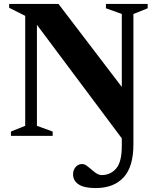

<svg xmlns="http://www.w3.org/2000/svg" viewBox="-20 -690 797 975"><path d="M657.5 42.5Q657.5 157 607.5 211Q557.5 265 465.5 265Q407 265 379 246.2Q351 227.5 351 194.5Q351 174.5 363.5 158.8Q376 143 398 143Q411 143 427.5 157Q444 171 461.8 185Q479.5 199 496.5 199Q541 199 569.8 165.8Q598.5 132.5 598.5 52V12.5L167.5 -564V-51L247.5 -22V0H35.5V-22L108 -51V-609.5L26.5 -650.5V-670H277L598.5 -248.5V-619L518 -648V-670H730V-648L657.5 -619Z"/></svg>

Font: Newsreader Text
Style: Bold
Weight: 700
Designer: Hugues Gentile
Foundry: Production Type
Version: Version 1.001